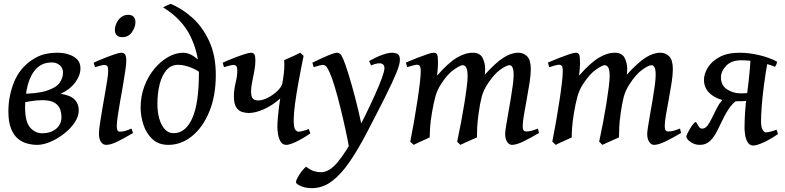

<svg xmlns="http://www.w3.org/2000/svg" viewBox="-20 -730 4064 994"><path d="M198.7 -40Q242.7 -40 270.5 -63.2Q298.3 -86.4 298.3 -125Q298.3 -142.6 292 -162.6Q285.6 -182.6 264.4 -197Q243.2 -211.4 197.8 -211.4Q169.4 -211.4 133.1 -205.3Q96.7 -199.2 76.7 -189.9V-244.1Q170.4 -244.1 220 -259.8Q269.5 -275.4 287.8 -300.5Q306.2 -325.7 306.2 -354Q306.2 -377.4 289.6 -392.1Q272.9 -406.7 248.5 -406.7Q199.2 -406.7 168.7 -375.2Q138.2 -343.8 124 -291Q109.9 -238.3 109.9 -174.3Q109.9 -99.1 136.2 -69.6Q162.6 -40 198.7 -40ZM278.8 -457Q304.7 -457 331.8 -449.5Q358.9 -441.9 377.7 -424.3Q396.5 -406.7 396.5 -376.5Q396.5 -338.9 368.7 -302.2Q340.8 -265.6 293.9 -244.6Q346.2 -236.3 366.9 -214.1Q387.7 -191.9 387.7 -159.7Q387.7 -127 366.2 -95.2Q344.7 -63.5 311 -37.4Q277.3 -11.2 240.5 4.4Q203.6 20 172.9 20Q148.4 20 122.3 13.4Q96.2 6.8 73.7 -11.2Q51.3 -29.3 37.4 -63.7Q23.4 -98.1 23.4 -153.8Q23.4 -231.4 52.2 -303.7Q81.1 -376 144.5 -418.9Q177.2 -440.9 209 -449Q240.7 -457 278.8 -457Z M681.2 -616.2Q681.2 -589.4 663.1 -563.5Q645 -537.6 612.8 -537.6Q594.2 -537.6 584.5 -547.6Q574.7 -557.6 574.7 -574.2Q574.7 -591.8 583 -610.1Q591.3 -628.4 606.9 -640.9Q622.6 -653.3 643.6 -653.3Q662.1 -653.3 671.6 -643.1Q681.2 -632.8 681.2 -616.2ZM668.9 -41.5Q623 -14.2 588.1 2.9Q553.2 20 529.8 20Q513.2 20 502.7 4.6Q492.2 -10.7 492.2 -37.1Q492.2 -54.7 497.1 -88.1Q502 -121.6 509 -162.4Q516.1 -203.1 523.2 -243.4Q530.3 -283.7 535.2 -315.4Q540 -347.2 540 -361.3Q540 -383.8 534.7 -388.9Q529.3 -394 520 -394Q514.2 -394 499.3 -390.1Q484.4 -386.2 472.2 -382.3L464.8 -405.3Q492.2 -418 521.5 -429.7Q550.8 -441.4 574.5 -449.2Q598.1 -457 607.9 -457Q621.6 -457 627.7 -447.8Q633.8 -438.5 633.8 -416Q633.8 -398.9 628.9 -364.7Q624 -330.6 616.7 -288.6Q609.4 -246.6 601.8 -204.3Q594.2 -162.1 589.4 -128.2Q584.5 -94.2 584.5 -77.1Q584.5 -48.3 599.1 -48.3Q614.3 -48.3 627.4 -52Q640.6 -55.7 660.6 -64.5Z M708 -172.9Q708 -231.9 727.5 -283.7Q747.1 -335.4 779.5 -374.3Q812 -413.1 851.1 -435.1Q890.1 -457 928.7 -457Q959 -457 990.5 -433.3Q1022 -409.7 1042 -383.8L1029.8 -342.8Q1005.4 -366.2 968.3 -380.4Q931.2 -394.5 902.3 -394.5Q865.2 -394.5 841.6 -366.7Q817.9 -338.9 806.4 -293Q794.9 -247.1 794.9 -192.4Q794.9 -150.9 804.4 -116.5Q814 -82 832.8 -61.3Q851.6 -40.5 879.4 -40.5Q940.4 -40.5 975.1 -117.2Q1009.8 -193.8 1009.8 -354Q1009.8 -451.7 966.3 -541.5Q922.9 -631.3 824.2 -691.9Q832.5 -696.3 844 -701.9Q855.5 -707.5 863.3 -710Q922.9 -686 976.3 -637.7Q1029.8 -589.4 1063.5 -515.9Q1097.2 -442.4 1097.2 -342.3Q1097.2 -233.4 1063.5 -151.9Q1029.8 -70.3 973.9 -25.1Q918 20 851.6 20Q800.8 20 769 -9.8Q737.3 -39.6 722.7 -84Q708 -128.4 708 -172.9Z M1416 -69.8Q1416 -92.3 1418.5 -121.1Q1420.9 -149.9 1424.3 -177Q1427.7 -204.1 1430.7 -220.2Q1390.1 -184.1 1346.2 -164.6Q1302.2 -145 1268.1 -145Q1251 -145 1232.9 -150.6Q1214.8 -156.2 1202.9 -174.6Q1190.9 -192.9 1190.9 -230.5Q1190.9 -264.6 1199.7 -301Q1208.5 -337.4 1208.5 -361.3Q1208.5 -383.8 1202.9 -388.9Q1197.3 -394 1188.5 -394Q1181.2 -394 1164.8 -389.4Q1148.4 -384.8 1139.6 -382.3L1132.8 -405.3Q1160.6 -418 1190.7 -429.7Q1220.7 -441.4 1244.9 -449.2Q1269 -457 1278.3 -457Q1292.5 -457 1297.4 -447.8Q1302.2 -438.5 1302.2 -416Q1302.2 -391.6 1296.6 -362.3Q1291 -333 1285.4 -305.2Q1279.8 -277.3 1279.8 -256.8Q1279.8 -229 1289.3 -219.5Q1298.8 -210 1316.4 -210Q1340.3 -210 1368.4 -224.9Q1396.5 -239.7 1417.5 -260.5Q1438.5 -281.2 1441.9 -299.3Q1446.8 -327.1 1449.5 -350.6Q1452.1 -374 1452.1 -394Q1452.1 -406.7 1451.2 -418.9Q1460.9 -422.9 1477.5 -430.2Q1494.1 -437.5 1510.3 -445.1Q1526.4 -452.6 1534.2 -457L1551.8 -440.9Q1537.6 -372.1 1525.9 -307.6Q1514.2 -243.2 1507.3 -191.7Q1500.5 -140.1 1500.5 -108.9Q1500.5 -68.8 1508.8 -58.6Q1517.1 -48.3 1524.9 -48.3Q1533.2 -48.3 1546.4 -51.5Q1559.6 -54.7 1578.6 -62L1586.9 -39.6Q1541 -8.3 1509 5.9Q1477.1 20 1462.4 20Q1441.9 20 1431.9 1.7Q1421.9 -16.6 1418.9 -38.3Q1416 -60.1 1416 -69.8Z M1862.8 -24.4 1803.7 50.3 1787.6 36.1Q1780.3 -5.9 1767.8 -62.7Q1755.4 -119.6 1741 -177.7Q1726.6 -235.8 1712.2 -283.2Q1697.8 -330.6 1687 -354Q1675.8 -378.9 1668.2 -386.5Q1660.6 -394 1651.9 -394Q1645.5 -394 1630.6 -390.1Q1615.7 -386.2 1604 -382.3L1597.2 -405.3Q1636.2 -424.8 1673.8 -440.9Q1711.4 -457 1725.1 -457Q1738.8 -457 1747.6 -442.9Q1756.3 -428.7 1768.1 -395Q1782.7 -354 1800.3 -292Q1817.9 -230 1834.7 -159.9Q1851.6 -89.8 1862.8 -24.4ZM2050.3 -419.9Q2050.3 -397.9 2032 -352.8Q2013.7 -307.6 1975.6 -231.2Q1937.5 -154.8 1877.4 -40Q1833.5 44.4 1789.6 108.4Q1745.6 172.4 1698 208.3Q1650.4 244.1 1594.2 244.1Q1562 244.1 1537.1 233.2Q1512.2 222.2 1512.2 212.9Q1512.2 205.1 1521.7 187.7Q1531.2 170.4 1543.9 154.3Q1556.6 138.2 1565.4 133.3Q1587.9 150.9 1605.7 156.2Q1623.5 161.6 1641.6 161.6Q1685.1 161.6 1728.3 109.4Q1771.5 57.1 1821.3 -36.1Q1847.2 -84 1873.3 -137.2Q1899.4 -190.4 1921.4 -239.5Q1943.4 -288.6 1956.8 -325.2Q1970.2 -361.8 1970.2 -376.5Q1970.2 -402.3 1944.3 -402.3Q1926.8 -402.3 1900.9 -391.1L1891.1 -414.1Q1926.3 -434.1 1958 -445.6Q1989.7 -457 2008.8 -457Q2025.4 -457 2037.8 -450.7Q2050.3 -444.3 2050.3 -419.9Z M2770.5 -41.5Q2725.6 -15.1 2689.5 2.4Q2653.3 20 2630.4 20Q2616.2 20 2605.7 4.6Q2595.2 -10.7 2595.2 -37.1Q2595.2 -47.4 2599.6 -75.2Q2604 -103 2610.6 -140.1Q2617.2 -177.2 2623.8 -216.3Q2630.4 -255.4 2634.8 -288.6Q2639.2 -321.8 2639.2 -341.3Q2639.2 -368.7 2633.3 -380.6Q2627.4 -392.6 2618.7 -392.6Q2603 -392.6 2570.3 -369.6Q2537.6 -346.7 2502.9 -293Q2482.4 -261.7 2473.6 -227.8Q2464.8 -193.8 2458 -144Q2451.7 -99.6 2450.4 -69.3Q2449.2 -39.1 2449.2 -18.6Q2439.9 -14.6 2422.9 -7.1Q2405.8 0.5 2388.9 8.1Q2372.1 15.6 2363.3 20L2346.7 3.4Q2357.4 -46.4 2367.2 -98.1Q2377 -149.9 2384.5 -197.3Q2392.1 -244.6 2396.5 -280.5Q2400.9 -316.4 2400.9 -334.5Q2400.9 -366.7 2394 -379.6Q2387.2 -392.6 2374.5 -392.6Q2363.8 -392.6 2330.6 -370.1Q2297.4 -347.7 2262.7 -293.9Q2243.7 -264.6 2233.9 -229.2Q2224.1 -193.8 2215.8 -144Q2208.5 -99.6 2206.5 -69.1Q2204.6 -38.6 2204.6 -18.6Q2196.3 -14.6 2179.4 -7.1Q2162.6 0.5 2146 8.1Q2129.4 15.6 2121.6 20L2104 3.4Q2114.3 -47.9 2123.8 -103Q2133.3 -158.2 2141.1 -209.2Q2148.9 -260.3 2153.6 -300.3Q2158.2 -340.3 2158.2 -361.3Q2158.2 -383.8 2152.6 -389.4Q2147 -395 2139.2 -395Q2132.3 -395 2116.5 -390.6Q2100.6 -386.2 2087.9 -382.3L2081.5 -406.2Q2109.4 -418.5 2138.9 -429.9Q2168.5 -441.4 2191.9 -449.2Q2215.3 -457 2224.6 -457Q2239.7 -457 2243.7 -446.3Q2247.6 -435.5 2247.6 -400.9Q2247.6 -391.6 2246.1 -373Q2244.6 -354.5 2242.7 -338.4Q2300.3 -404.3 2344.2 -430.7Q2388.2 -457 2427.7 -457Q2464.4 -457 2478 -430.9Q2491.7 -404.8 2491.7 -372.6Q2491.7 -359.4 2489.7 -343.3Q2546.4 -405.8 2586.4 -431.4Q2626.5 -457 2663.1 -457Q2691.4 -457 2709.7 -437.7Q2728 -418.5 2728 -371.1Q2728 -343.3 2721.7 -302Q2715.3 -260.7 2707 -216.6Q2698.7 -172.4 2692.4 -134.8Q2686 -97.2 2686 -77.1Q2686 -60.5 2690.9 -54.9Q2695.8 -49.3 2704.1 -49.3Q2718.3 -49.3 2731.7 -53Q2745.1 -56.6 2765.1 -64.5Z M3505.9 -41.5Q3460.9 -15.1 3424.8 2.4Q3388.7 20 3365.7 20Q3351.6 20 3341.1 4.6Q3330.6 -10.7 3330.6 -37.1Q3330.6 -47.4 3335 -75.2Q3339.4 -103 3345.9 -140.1Q3352.5 -177.2 3359.1 -216.3Q3365.7 -255.4 3370.1 -288.6Q3374.5 -321.8 3374.5 -341.3Q3374.5 -368.7 3368.7 -380.6Q3362.8 -392.6 3354 -392.6Q3338.4 -392.6 3305.7 -369.6Q3272.9 -346.7 3238.3 -293Q3217.8 -261.7 3209 -227.8Q3200.2 -193.8 3193.4 -144Q3187 -99.6 3185.8 -69.3Q3184.6 -39.1 3184.6 -18.6Q3175.3 -14.6 3158.2 -7.1Q3141.1 0.5 3124.3 8.1Q3107.4 15.6 3098.6 20L3082 3.4Q3092.8 -46.4 3102.5 -98.1Q3112.3 -149.9 3119.9 -197.3Q3127.4 -244.6 3131.8 -280.5Q3136.2 -316.4 3136.2 -334.5Q3136.2 -366.7 3129.4 -379.6Q3122.6 -392.6 3109.9 -392.6Q3099.1 -392.6 3065.9 -370.1Q3032.7 -347.7 2998 -293.9Q2979 -264.6 2969.2 -229.2Q2959.5 -193.8 2951.2 -144Q2943.8 -99.6 2941.9 -69.1Q2939.9 -38.6 2939.9 -18.6Q2931.6 -14.6 2914.8 -7.1Q2897.9 0.5 2881.3 8.1Q2864.7 15.6 2856.9 20L2839.4 3.4Q2849.6 -47.9 2859.1 -103Q2868.7 -158.2 2876.5 -209.2Q2884.3 -260.3 2888.9 -300.3Q2893.6 -340.3 2893.6 -361.3Q2893.6 -383.8 2887.9 -389.4Q2882.3 -395 2874.5 -395Q2867.7 -395 2851.8 -390.6Q2835.9 -386.2 2823.2 -382.3L2816.9 -406.2Q2844.7 -418.5 2874.3 -429.9Q2903.8 -441.4 2927.2 -449.2Q2950.7 -457 2960 -457Q2975.1 -457 2979 -446.3Q2982.9 -435.5 2982.9 -400.9Q2982.9 -391.6 2981.4 -373Q2980 -354.5 2978 -338.4Q3035.6 -404.3 3079.6 -430.7Q3123.5 -457 3163.1 -457Q3199.7 -457 3213.4 -430.9Q3227.1 -404.8 3227.1 -372.6Q3227.1 -359.4 3225.1 -343.3Q3281.7 -405.8 3321.8 -431.4Q3361.8 -457 3398.4 -457Q3426.8 -457 3445.1 -437.7Q3463.4 -418.5 3463.4 -371.1Q3463.4 -343.3 3457 -302Q3450.7 -260.7 3442.4 -216.6Q3434.1 -172.4 3427.7 -134.8Q3421.4 -97.2 3421.4 -77.1Q3421.4 -60.5 3426.3 -54.9Q3431.2 -49.3 3439.5 -49.3Q3453.6 -49.3 3467 -53Q3480.5 -56.6 3500.5 -64.5Z M3834.5 -65.4Q3834.5 -103 3837.2 -147.5Q3839.8 -191.9 3847.2 -239.3Q3852.1 -272.9 3856 -310.5Q3859.9 -348.1 3862.5 -379.6Q3865.2 -411.1 3865.2 -426.8L3932.6 -437.5L3955.6 -418.9Q3942.9 -350.1 3934.8 -287.8Q3926.8 -225.6 3923.3 -177.7Q3919.9 -129.9 3919.9 -104.5Q3919.9 -71.8 3928 -58.3Q3936 -44.9 3945.3 -44.9Q3964.4 -44.9 4000.5 -58.6L4007.8 -36.1Q3962.9 -5.4 3929.4 9Q3896 23.4 3880.4 23.4Q3860.8 23.4 3850.8 6.6Q3840.8 -10.3 3837.6 -31.5Q3834.5 -52.7 3834.5 -65.4ZM3992.2 -384.3Q3956.1 -399.4 3907.2 -408.7Q3858.4 -418 3817.9 -418Q3766.6 -418 3739.5 -389.6Q3712.4 -361.3 3712.4 -329.1Q3712.4 -288.1 3743.9 -267.3Q3775.4 -246.6 3815.4 -246.6Q3831.5 -246.6 3848.6 -248Q3865.7 -249.5 3876.5 -255.4L3863.3 -211.4Q3847.2 -207 3826.2 -206.3Q3805.2 -205.6 3778.3 -205.6Q3710.9 -205.6 3667.7 -236.1Q3624.5 -266.6 3624.5 -316.4Q3624.5 -346.7 3643.8 -379.2Q3663.1 -411.6 3704.1 -434.3Q3745.1 -457 3809.6 -457Q3857.9 -457 3911.4 -444.3Q3964.8 -431.6 4002.9 -410.6Q4002 -402.8 3999 -396Q3996.1 -389.2 3992.2 -384.3ZM3750 -228 3814.5 -220.7Q3783.2 -207 3762 -179Q3740.7 -150.9 3724.6 -116.9Q3708.5 -83 3692.6 -51.8Q3676.8 -20.5 3655.8 -0.2Q3634.8 20 3603.5 20Q3575.7 20 3554.4 4.6Q3533.2 -10.7 3533.2 -23.4Q3533.2 -27.3 3538.8 -39.1Q3544.4 -50.8 3552.7 -64.5Q3561 -78.1 3568.8 -87.9Q3576.7 -97.7 3581.5 -97.7Q3585 -97.7 3589.1 -89.4Q3593.3 -81.1 3599.6 -72.5Q3606 -64 3614.7 -64Q3630.4 -64 3642.6 -79.8Q3654.8 -95.7 3666 -119.4Q3677.2 -143.1 3689.5 -167.2Q3701.7 -191.4 3716.3 -208.7Q3731 -226.1 3750 -228Z"/></svg>

Font: Gentium Book Plus
Style: Italic
Weight: 400
Italic angle: -8°
Designer: Victor Gaultney, Annie Olsen, Iska Routamaa, Becca Hirsbrunner
Foundry: SIL International
Version: Version 6.101